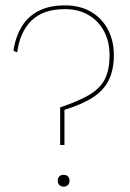

<svg xmlns="http://www.w3.org/2000/svg" viewBox="-20 -690 485 715"><path d="M204 -150V-290Q272 -313 312 -336.5Q352 -360 370 -394.5Q388 -429 388 -485Q388 -534 368 -572.5Q348 -611 310.5 -633.5Q273 -656 222 -656Q141 -656 97.5 -613.5Q54 -571 44 -495L30 -501Q38 -554 61.5 -592Q85 -630 125 -650Q165 -670 222 -670Q278 -670 319 -646Q360 -622 382 -580Q404 -538 404 -485Q404 -430 385 -391.5Q366 -353 325.5 -327Q285 -301 220 -281V-150ZM217 5Q207 5 201 -1Q195 -7 195 -17Q195 -27 201 -33Q207 -39 217 -39Q227 -39 233 -33Q239 -27 239 -17Q239 -7 233 -1Q227 5 217 5Z"/></svg>

Font: Kantumruy Pro Thin
Style: Regular
Weight: 250
Version: Version 1.002